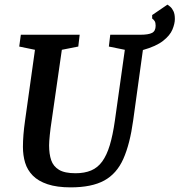

<svg xmlns="http://www.w3.org/2000/svg" viewBox="-20 -798 775 829"><path d="M285 11Q226 11 185.5 -2.5Q145 -16 121.5 -40Q98 -64 88.5 -95.5Q79 -127 79 -164Q79 -213 88 -276L131 -583L63 -597L70 -648H324L318 -597L247 -583L203 -277Q198 -245 195 -215.5Q192 -186 192 -170Q192 -133 201 -106.5Q210 -80 234.5 -65Q259 -50 306 -50Q345 -50 373.5 -62Q402 -74 421.5 -101Q441 -128 454 -171Q467 -214 476 -277L519 -583L450 -597L456 -648H586Q621 -648 636.5 -656Q652 -664 652 -687Q652 -700 648 -706.5Q644 -713 637 -718V-733L703 -778Q708 -775 715.5 -768.5Q723 -762 729 -749.5Q735 -737 735 -716Q735 -696 724.5 -670.5Q714 -645 684 -621.5Q654 -598 597 -582L555 -278Q541 -176 512.5 -112Q484 -48 430 -18.5Q376 11 285 11Z"/></svg>

Font: Faustina SemiBold
Style: Italic
Weight: 600
Italic angle: -8°
Designer: Alfonso Garcia
Foundry: http://www.omnibus-type.com
Version: Version 1.200